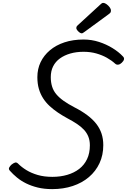

<svg xmlns="http://www.w3.org/2000/svg" viewBox="-20 -1289 880 1331"><path d="M342 22Q286 22 241.5 11Q197 0 161.5 -17.5Q126 -35 98 -58Q70 -81 48 -106Q38 -117 44 -128Q50 -139 60 -148Q74 -159 84.5 -162Q95 -165 105 -155Q130 -130 163.5 -109.5Q197 -89 241.5 -76Q286 -63 343 -63Q399 -63 446.5 -77Q494 -91 529 -118Q564 -145 583.5 -186Q603 -227 603 -282Q603 -315 592.5 -341.5Q582 -368 562 -389.5Q542 -411 513.5 -430Q485 -449 447 -469Q412 -488 381 -509Q350 -530 324 -554Q298 -578 279 -607.5Q260 -637 249.5 -673Q239 -709 239 -754Q239 -811 261.5 -858Q284 -905 326 -940.5Q368 -976 427 -995.5Q486 -1015 559 -1015Q615 -1015 666 -998.5Q717 -982 760 -955.5Q803 -929 831 -899Q842 -889 839.5 -877.5Q837 -866 824 -854Q813 -843 800.5 -841Q788 -839 779 -847Q754 -870 721 -888.5Q688 -907 647.5 -918.5Q607 -930 559 -930Q509 -930 467.5 -918Q426 -906 395.5 -884Q365 -862 348.5 -829.5Q332 -797 332 -754Q332 -719 341 -689.5Q350 -660 370 -636Q390 -612 421 -590Q452 -568 496 -545Q547 -519 585 -490.5Q623 -462 647.5 -430.5Q672 -399 684 -362.5Q696 -326 696 -283Q696 -214 670 -158Q644 -102 596.5 -61.5Q549 -21 484 0.5Q419 22 342 22ZM547 -1058Q536 -1058 522.5 -1071.5Q509 -1085 509 -1095Q509 -1099 510.5 -1103Q512 -1107 518 -1113L676 -1258Q681 -1263 685.5 -1266Q690 -1269 696 -1269Q706 -1269 718.5 -1260Q731 -1251 740 -1239Q749 -1227 749 -1216Q749 -1209 747 -1204Q745 -1199 734 -1191L566 -1068Q560 -1064 555.5 -1061Q551 -1058 547 -1058Z"/></svg>

Font: Playwrite RO
Style: Regular
Weight: 400
Designer: Veronika Burian, José Scaglione
Foundry: TypeTogether
Version: Version 1.002